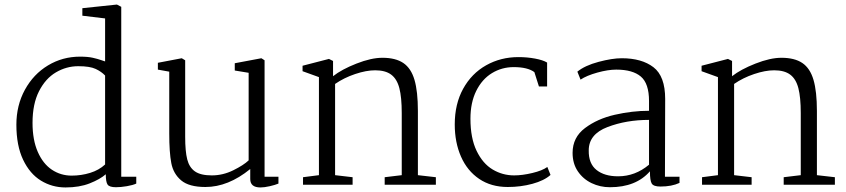

<svg xmlns="http://www.w3.org/2000/svg" viewBox="-20 -812 3721 844"><path d="M513 -782V-35H579V-5Q564 2 537.5 6.5Q511 11 490 11Q461 11 453 -0.5Q445 -12 445 -46Q420 -24 374.5 -6Q329 12 268 12Q209 12 160 -18Q111 -48 81.5 -110Q52 -172 52 -264Q52 -349 89.5 -417.5Q127 -486 191 -524.5Q255 -563 332 -563Q366 -563 388 -558Q410 -553 424 -548Q438 -543 442 -542V-731L342 -743V-776L494 -792ZM123 -272Q123 -197 146 -144.5Q169 -92 208 -66Q247 -40 295 -40Q337 -40 376 -52Q415 -64 442 -89V-480Q426 -497 400.5 -509Q375 -521 324 -521Q272 -521 226 -494Q180 -467 151.5 -411Q123 -355 123 -272Z M674 -506V-536L779 -556L794 -547V-211Q794 -147 803 -111.5Q812 -76 837 -58.5Q862 -41 911 -41Q960 -41 1005.5 -63.5Q1051 -86 1073 -107V-492L1012 -502V-534L1129 -556L1143 -547V-35H1204V-5Q1190 1 1166 6.5Q1142 12 1125 12Q1080 12 1080 -25V-69Q983 10 883 10Q811 10 776.5 -19Q742 -48 733 -95Q724 -142 724 -225V-497Z M1382 -42V-473L1310 -499V-523L1426 -553L1444 -544V-477Q1482 -507 1547 -532.5Q1612 -558 1661 -558Q1719 -558 1753 -535Q1787 -512 1802 -461Q1817 -410 1817 -324V-42L1896 -33V0H1671V-33L1746 -42V-315Q1746 -384 1735.5 -424.5Q1725 -465 1699.5 -484Q1674 -503 1629 -503Q1590 -503 1541 -486.5Q1492 -470 1453 -443V-42L1530 -33V0H1312V-33Z M2385 -537V-432H2349L2329 -495Q2299 -517 2238 -517Q2186 -517 2142.5 -490.5Q2099 -464 2073.5 -412.5Q2048 -361 2048 -290Q2048 -205 2075 -149Q2102 -93 2145.5 -67Q2189 -41 2240 -41Q2276 -41 2320 -51.5Q2364 -62 2386 -78L2400 -43Q2372 -18 2320.5 -4Q2269 10 2212 10Q2139 10 2086.5 -25.5Q2034 -61 2006.5 -123.5Q1979 -186 1979 -265Q1979 -355 2016 -422Q2053 -489 2117 -525Q2181 -561 2259 -561Q2297 -561 2332 -554.5Q2367 -548 2385 -537Z M2904 -377 2903 -35H2967V-8Q2933 8 2883 8Q2853 8 2845 -5Q2837 -18 2837 -59Q2776 11 2661 11Q2618 11 2580.5 -7Q2543 -25 2520 -59Q2497 -93 2497 -140Q2497 -208 2551.5 -249Q2606 -290 2682.5 -307.5Q2759 -325 2833 -325V-368Q2833 -445 2797 -475.5Q2761 -506 2689 -506Q2653 -506 2606 -493Q2559 -480 2532 -462L2518 -497Q2551 -524 2611 -540Q2671 -556 2713 -556Q2801 -556 2852.5 -516.5Q2904 -477 2904 -377ZM2568 -151Q2567 -93 2602 -65Q2637 -37 2697 -37Q2772 -37 2833 -88V-285Q2733 -285 2650.5 -253.5Q2568 -222 2568 -151Z M3136 -42V-473L3064 -499V-523L3180 -553L3198 -544V-477Q3236 -507 3301 -532.5Q3366 -558 3415 -558Q3473 -558 3507 -535Q3541 -512 3556 -461Q3571 -410 3571 -324V-42L3650 -33V0H3425V-33L3500 -42V-315Q3500 -384 3489.5 -424.5Q3479 -465 3453.5 -484Q3428 -503 3383 -503Q3344 -503 3295 -486.5Q3246 -470 3207 -443V-42L3284 -33V0H3066V-33Z"/></svg>

Font: Martel UltraLight
Style: Regular
Weight: 250
Designer: Dan Reynolds
Foundry: Dan Reynolds
Version: Version 1.001; ttfautohint (v1.1) -l 5 -r 5 -G 72 -x 0 -D la